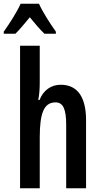

<svg xmlns="http://www.w3.org/2000/svg" viewBox="-49 -1004 535 1024"><path d="M159 -984H61C43 -943 3 -880 -29 -835V-824H33C54 -844 81 -877 110 -912C138 -877 164 -847 188 -824H249V-835C216 -882 179 -939 159 -984ZM163 -760H58V0H163V-271C163 -400 185 -458 247 -458C288 -458 304 -422 304 -337V0H410V-363C410 -485 365 -552 275 -552C224 -552 182 -523 162 -471H155C161 -500 163 -533 163 -567Z"/></svg>

Font: Noto Sans Display Condensed Medium
Style: Regular
Weight: 500
Width: 3
Designer: Monotype Design Team
Foundry: Monotype Imaging Inc.
Version: Version 1.900